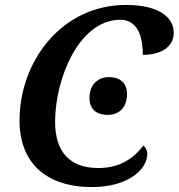

<svg xmlns="http://www.w3.org/2000/svg" viewBox="-20 -747 723 777"><path d="M352 10C501 10 576 -63 576 -124C576 -139 568 -152 560 -158C527 -113 471 -67 378 -67C262 -67 203 -133 203 -254C203 -429 300 -667 467 -667C546 -667 558 -581 558 -525C630 -525 683 -556 683 -614C683 -681 617 -727 490 -727C229 -727 59 -498 59 -259C59 -88 167 10 352 10ZM416 -282C454 -282 494 -304 494 -367C494 -413 463 -435 421 -435C373 -435 342 -401 342 -350C342 -304 372 -282 416 -282Z"/></svg>

Font: Noto Serif SemiBold
Style: Italic
Weight: 600
Italic angle: -12°
Designer: Monotype Design Team
Foundry: Monotype Imaging Inc.
Version: Version 2.014